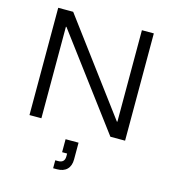

<svg xmlns="http://www.w3.org/2000/svg" viewBox="-134 -784 1043 1167"><g transform="rotate(15 387.5 -200.0)"><path d="M688.3 0H595.8L165 -575.8H161.7V0H86.7V-675H180.8L610 -99.2H613.3V-675H688.3ZM309.2 275V225H328.3Q347.5 225 357.9 215Q368.3 205 368.3 185V166.7H336.7V85H418.3V190Q418.3 230.8 396.2 252.9Q374.2 275 333.3 275Z"/></g></svg>

Font: Funnel Display Light
Style: Regular
Weight: 300
Designer: NORD ID, Kristian Moeller
Foundry: Dicotype
Version: Version 1.000